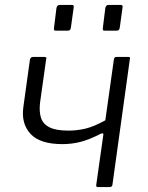

<svg xmlns="http://www.w3.org/2000/svg" viewBox="-20 -762 602 782"><path d="M280 -731 269 -651Q268 -643 265 -640Q262 -637 252 -637H210Q202 -637 200.5 -639.5Q199 -642 200 -649L210 -730Q213 -742 223 -742H272Q283 -742 280 -731ZM479 -731 468 -651Q467 -643 464 -640Q461 -637 451 -637H409Q401 -637 399.5 -639.5Q398 -642 399 -649L409 -730Q412 -742 422 -742H471Q482 -742 479 -731ZM380 0Q375 0 373 -2Q371 -4 372 -9L401 -214Q402 -221 392 -218Q343 -193 307.5 -184Q272 -175 234 -175Q143 -175 104.5 -216.5Q66 -258 75 -325L102 -520Q105 -530 114 -530H161Q166 -530 168 -528Q170 -526 168 -521L143 -343Q139 -307 147 -282Q155 -257 181.5 -243.5Q208 -230 259 -230Q293 -230 327.5 -238Q362 -246 409 -272L444 -521Q446 -530 453 -530H503Q512 -530 509 -522L438 -10Q437 0 426 0Z"/></svg>

Font: Libre Franklin Light
Style: Italic
Weight: 300
Italic angle: -8°
Designer: Pablo Impallari, Rodrigo Fuenzalida, Nhung Nguyen
Foundry: Impallari Type
Version: Version 3.000